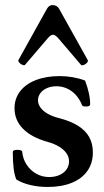

<svg xmlns="http://www.w3.org/2000/svg" viewBox="-20 -724 408 755"><path d="M44.4 -18.1Q37.1 -34.2 33.7 -61Q30.3 -87.9 30.3 -126Q30.3 -130.4 34.7 -132.6Q39.1 -134.8 47.4 -134.8Q57.1 -134.8 62 -132.8Q66.9 -130.9 67.4 -127Q69.8 -99.1 84.7 -76.4Q99.6 -53.7 122.8 -40.8Q146 -27.8 172.9 -27.8Q195.8 -27.8 213.6 -35.6Q231.4 -43.5 241.5 -57.6Q251.5 -71.8 251.5 -89.8Q251.5 -106.4 241.5 -121.1Q231.4 -135.7 212.6 -147.2Q193.8 -158.7 167.5 -166Q104 -183.6 70.6 -217.5Q37.1 -251.5 37.1 -298.3Q37.1 -336.4 59.1 -365Q81.1 -393.6 121.3 -409.2Q161.6 -424.8 214.8 -424.8Q240.7 -424.8 266.8 -420.2Q293 -415.5 314.5 -407.2Q324.2 -381.8 329.3 -358.4Q334.5 -335 334.5 -314Q334.5 -305.2 319.3 -305.2Q311.5 -305.2 307.6 -306.4Q303.7 -307.6 302.7 -310.1Q293.9 -333 278.8 -349.9Q263.7 -366.7 244.1 -375.7Q224.6 -384.8 202.6 -384.8Q181.6 -384.8 165 -377.7Q148.4 -370.6 138.9 -357.9Q129.4 -345.2 129.4 -329.6Q129.4 -314.5 139.4 -300.8Q149.4 -287.1 167.7 -276.6Q186 -266.1 211.4 -259.8Q256.8 -248 286.4 -229.7Q315.9 -211.4 330.6 -185.3Q345.2 -159.2 345.2 -124.5Q345.2 -82.5 323.7 -52Q302.2 -21.5 262.2 -5.1Q222.2 11.2 167.5 11.2Q131.8 11.2 99.6 3.7Q67.4 -3.9 44.4 -18.1ZM52.7 -488.3 164.6 -689.5Q173.3 -704.6 187.5 -704.1Q204.6 -703.1 212.4 -689.5L324.7 -488.3Q327.6 -483.4 322.3 -477.3Q316.9 -471.2 309.1 -468.5Q301.3 -465.8 298.3 -469.2L209.5 -573.2Q196.8 -587.4 188.5 -587.4Q184.1 -587.4 179 -584Q173.8 -580.6 167.5 -573.2L78.6 -469.2Q75.7 -465.8 68.4 -468.8Q61 -471.7 55.7 -477.8Q50.3 -483.9 52.7 -488.3Z"/></svg>

Font: Junicode Two Beta VF
Style: Regular
Weight: 400
Designer: Peter S. Baker
Foundry: Briery Creek Software
Version: Version 1.031 beta; ttfautohint (v1.8.1.43-b0c9)